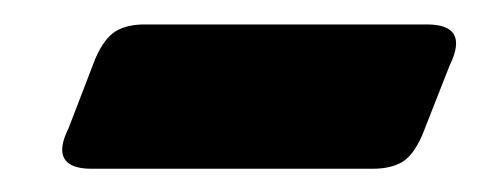

<svg xmlns="http://www.w3.org/2000/svg" viewBox="-20 -356 418 161"><path d="M338 -335.5Q374 -335.5 357 -301L334 -242.5Q326.5 -225.5 317 -220Q307.5 -214.5 292.5 -214.5H56.5Q39 -214.5 34 -223Q29 -231.5 37.5 -248.5L60 -307Q67.5 -324 77 -329.8Q86.5 -335.5 101 -335.5Z"/></svg>

Font: Fraunces Black
Style: Italic
Weight: 900
Italic angle: -16°
Version: Version 1.000;[b76b70a41]